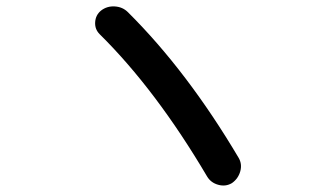

<svg xmlns="http://www.w3.org/2000/svg" viewBox="-20 -664 1040 597"><path d="M624 -115.2Q464.8 -384.8 290 -557.6Q274.4 -573.2 275.9 -595.2Q277.3 -617.2 293.9 -630.9Q312.5 -645.5 336.9 -644Q361.3 -642.6 377.9 -626Q562.5 -442.4 721.7 -173.8Q733.4 -154.3 727.1 -131.3Q720.7 -108.4 701.2 -94.7Q681.6 -83 658.7 -89.4Q635.7 -95.7 624 -115.2Z"/></svg>

Font: Rounded-X Mgen+ 2m medium
Style: Regular
Weight: 500
Designer: [Source Han Sans]
Ryoko NISHIZUKA  (kana & ideographs); Paul D. Hunt (Latin, Greek & Cyrillic); Wenlong ZHANG  (bopomofo
Version: Version 1.059.20150602